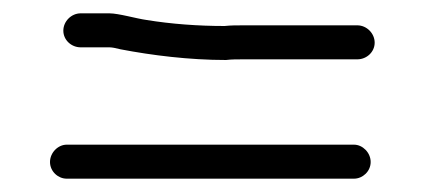

<svg xmlns="http://www.w3.org/2000/svg" viewBox="-20 -483 636 288"><path d="M101 -412H144C148 -412 153 -411 161 -409C208 -400 264 -393 319 -393C327 -394 336 -394 346 -394H516C530 -394 542 -405 542 -419C542 -433 530 -445 516 -445H346C335 -445 326 -445 317 -444C277 -444 237 -447 200 -453C185 -455 158 -463 144 -463H101C87 -463 75 -451 75 -437C75 -423 87 -412 101 -412ZM80 -215H511C524 -215 536 -226 536 -240C536 -254 524 -266 511 -266H80C67 -266 55 -254 55 -240C55 -226 67 -215 80 -215ZM161 -409ZM319 -393Z"/></svg>

Font: Blanket
Style: Light
Weight: 300
Foundry: Cannot Into Space Fonts
Version: Version 0.9